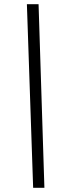

<svg xmlns="http://www.w3.org/2000/svg" viewBox="-20 -780 272 921"><path d="M139 121 109 -760H165L193 121Z"/></svg>

Font: Noto Serif Tamil ExtraCondensed SemiBold
Style: Italic
Weight: 600
Width: 2
Italic angle: -12°
Designer: Indian Type Foundry, Tom Grace, and the Monotype Design Team
Foundry: Monotype Imaging Inc.
Version: Version 2.003; ttfautohint (v1.8.4.7-5d5b)